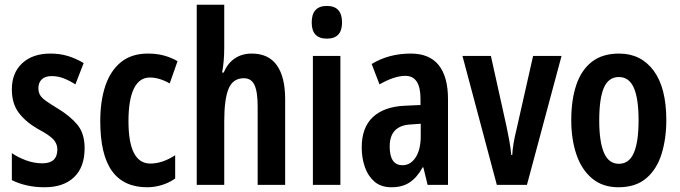

<svg xmlns="http://www.w3.org/2000/svg" viewBox="-20 -780 2870 810"><path d="M337 -155Q337 -75 292.5 -32.5Q248 10 168 10Q91 10 30 -20V-134Q56 -116 90 -103.5Q124 -91 159 -91Q222 -91 222 -150Q222 -173 205.5 -191.5Q189 -210 138 -237Q88 -266 59 -304.5Q30 -343 30 -403Q30 -473 74 -513.5Q118 -554 193 -554Q232 -554 265.5 -544Q299 -534 333 -514L298 -424Q275 -439 250 -449Q225 -459 198 -459Q171 -459 156.5 -445.5Q142 -432 142 -408Q142 -392 148.5 -380Q155 -368 173 -355Q191 -342 224 -322Q274 -292 305.5 -255Q337 -218 337 -155Z M601 10Q502 10 452.5 -58.5Q403 -127 403 -269Q403 -354 424.5 -418Q446 -482 490.5 -518Q535 -554 604 -554Q642 -554 672.5 -545.5Q703 -537 729 -522L696 -428Q652 -453 612 -453Q568 -453 545 -406.5Q522 -360 522 -269Q522 -90 614 -90Q665 -90 719 -125V-27Q694 -9 663 0.5Q632 10 601 10Z M926 -578Q926 -521 917 -474H924Q940 -513 970.5 -533.5Q1001 -554 1042 -554Q1113 -554 1148 -504.5Q1183 -455 1183 -362V0H1067V-331Q1067 -393 1053.5 -421.5Q1040 -450 1009 -450Q963 -450 944.5 -406Q926 -362 926 -268V0H810V-760H926Z M1359 -755Q1423 -755 1423 -685Q1423 -617 1359 -617Q1295 -617 1295 -685Q1295 -755 1359 -755ZM1416 -544V0H1300V-544Z M1713 -554Q1792 -554 1831 -505Q1870 -456 1870 -362V0H1784L1766 -74H1763Q1740 -32 1709 -11Q1678 10 1632 10Q1587 10 1559.5 -14Q1532 -38 1519 -76Q1506 -114 1506 -158Q1506 -242 1553 -286Q1600 -330 1688 -334L1754 -337V-363Q1754 -460 1690 -460Q1644 -460 1581 -424L1548 -510Q1620 -554 1713 -554ZM1714 -255Q1624 -251 1624 -162Q1624 -83 1678 -83Q1712 -83 1733.5 -116Q1755 -149 1755 -206V-258Z M2076 0 1931 -544H2051L2117 -246Q2123 -217 2128.5 -187.5Q2134 -158 2137 -126H2141Q2142 -147 2146.5 -174.5Q2151 -202 2159 -234L2229 -544H2349L2203 0Z M2791 -273Q2791 -195 2771 -130.5Q2751 -66 2706.5 -28Q2662 10 2589 10Q2522 10 2477.5 -27.5Q2433 -65 2411.5 -129Q2390 -193 2390 -273Q2390 -358 2411 -421Q2432 -484 2476.5 -519Q2521 -554 2592 -554Q2684 -554 2737.5 -482Q2791 -410 2791 -273ZM2508 -272Q2508 -182 2528 -135.5Q2548 -89 2591 -89Q2634 -89 2654 -135Q2674 -181 2674 -273Q2674 -364 2654 -409.5Q2634 -455 2591 -455Q2547 -455 2527.5 -409.5Q2508 -364 2508 -272Z"/></svg>

Font: Noto Sans Bengali ExtraCondensed SemiBold
Style: Regular
Weight: 600
Width: 2
Designer: Joana Ranito - Universal Thirst; Jelle Bosma - Monotype Design Team
Foundry: Universal Thirst ehf.
Version: Version 3.000; ttfautohint (v1.8.4.7-5d5b)